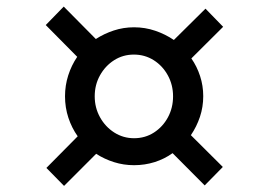

<svg xmlns="http://www.w3.org/2000/svg" viewBox="-20 -640 818 598"><path d="M124.5 -117 222 -215.5Q203.5 -241.5 193 -273.2Q182.5 -305 182.5 -340Q182.5 -374 192.5 -405.2Q202.5 -436.5 220.5 -463L122.5 -562L178.5 -619.5L278.5 -518.5Q304 -535 334.2 -545Q364.5 -555 397.5 -555Q432 -555 463.5 -544.2Q495 -533.5 521.5 -515.5L620 -613L675 -556.5L576 -458Q593.5 -433 603.2 -403Q613 -373 613 -340.5Q613 -307 602.8 -276.2Q592.5 -245.5 574.5 -219L674 -120L617.5 -62.5L517.5 -163Q492.5 -145 461.8 -135.2Q431 -125.5 397.5 -125.5Q365 -125.5 335 -135Q305 -144.5 279.5 -161L179.5 -61ZM275 -340Q275 -304.5 291.5 -274.8Q308 -245 336 -227.2Q364 -209.5 397.5 -209.5Q432 -209.5 459.5 -227.2Q487 -245 503 -274.5Q519 -304 519 -340Q519 -375.5 502.8 -405.2Q486.5 -435 458.8 -452.5Q431 -470 397 -470Q363 -470 335.5 -452.5Q308 -435 291.5 -405.5Q275 -376 275 -340Z"/></svg>

Font: Merriweather 28pt SemiBold
Style: Italic
Weight: 600
Italic angle: -7.8°
Version: Version 2.101